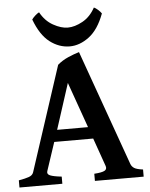

<svg xmlns="http://www.w3.org/2000/svg" viewBox="-58 -904 744 952"><g transform="rotate(-5 314.0 -428.5)"><path d="M0 0V-35.6Q33.2 -41.5 51 -47.9Q68.8 -54.2 73.7 -68.8L244.1 -589.4Q267.1 -609.4 297.1 -622.6Q327.1 -635.7 352.5 -643.1L557.6 -68.8Q562.5 -55.2 574.7 -47.4Q586.9 -39.6 618.2 -35.6V0H375.5V-35.6Q413.1 -38.1 426.8 -45.4Q440.4 -52.7 435.1 -68.8L385.3 -210H191.4L144.5 -68.8Q139.6 -53.7 156.5 -46.9Q173.3 -40 213.4 -35.6V0ZM210.9 -268.6H364.7L284.2 -495.6ZM310.1 -675.3Q256.8 -675.3 210.9 -710.4Q165 -745.6 135.7 -824.2Q141.6 -833 153.1 -843.3Q164.6 -853.5 172.4 -856.9Q196.8 -812.5 236.1 -790.8Q275.4 -769 308.1 -769Q342.8 -769 381.8 -790.5Q420.9 -812 445.3 -856.9Q453.6 -853.5 465.1 -843.3Q476.6 -833 482.4 -824.2Q453.1 -745.6 406.2 -710.4Q359.4 -675.3 310.1 -675.3Z"/></g></svg>

Font: David Libre
Style: Bold
Weight: 700
Designer: Ismar David, J. Victor Gaultney, Annie Olsen and Meir Sadan
Foundry: Monotype Imaging Inc. & SIL International
Version: Version 1.100; ttfautohint (v1.8.4.7-5d5b)